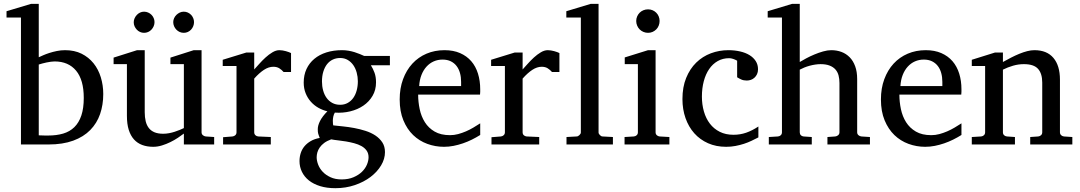

<svg xmlns="http://www.w3.org/2000/svg" viewBox="-20 -757 5659 1006"><path d="M521 -264.2Q521 -207.5 504.4 -159.4Q487.8 -111.3 452.9 -75.7Q418 -40 363.5 -20Q309.1 0 233.9 0H89.8V-665H14.2V-698.2L143.1 -736.8H183.1V-457Q191.9 -460.9 206.1 -467.3Q220.2 -473.6 238.5 -479.5Q256.8 -485.4 277.8 -489.7Q298.8 -494.1 320.8 -494.1Q370.1 -494.1 407.5 -475.6Q444.8 -457 470.2 -425.3Q495.6 -393.6 508.3 -351.8Q521 -310.1 521 -264.2ZM418.9 -244.1Q418.9 -338.4 378.7 -386.7Q338.4 -435.1 266.1 -435.1Q257.8 -435.1 246.6 -433.6Q235.4 -432.1 223.9 -429.7Q212.4 -427.2 201.4 -424.3Q190.4 -421.4 183.1 -418.9V-47.9Q191.4 -47.4 200.2 -47.4Q207.5 -46.9 215.8 -46.9H231.9Q276.4 -46.9 311 -57.1Q345.7 -67.4 369.6 -90.8Q393.6 -114.3 406.2 -151.9Q418.9 -189.5 418.9 -244.1Z M943.4 0V-57.1Q930.7 -47.4 912.4 -35.2Q894 -22.9 872.8 -12.5Q851.6 -2 828.4 5.1Q805.2 12.2 783.2 12.2Q751 12.2 725.3 2.7Q699.7 -6.8 681.9 -26.6Q664.1 -46.4 654.5 -76.9Q645 -107.4 645 -149.9V-420.9H575.2V-455.1L698.2 -494.1H738.3V-168.9Q738.3 -142.6 743.4 -121.6Q748.5 -100.6 760 -85.9Q771.5 -71.3 790 -63.7Q808.6 -56.2 835 -56.2Q850.1 -56.2 865.7 -59.1Q881.3 -62 895.5 -66.7Q909.7 -71.3 922.1 -76.4Q934.6 -81.5 943.4 -85.9V-420.9H873V-455.1L995.1 -494.1H1036.1V-64Q1036.1 -54.7 1042.7 -48.8Q1049.3 -43 1058.1 -42L1102.1 -39.1V0ZM789.6 -641.1Q789.6 -629.9 785.2 -619.6Q780.8 -609.4 773.4 -601.6Q766.1 -593.8 756.1 -589.4Q746.1 -585 734.9 -585Q723.6 -585 713.9 -589.4Q704.1 -593.8 696.8 -601.6Q689.5 -609.4 685.1 -619.1Q680.7 -628.9 680.7 -640.1Q680.7 -650.9 685.1 -660.9Q689.5 -670.9 696.8 -678.7Q704.1 -686.5 713.9 -691.2Q723.6 -695.8 734.9 -695.8Q746.1 -695.8 756.1 -691.4Q766.1 -687 773.4 -679.7Q780.8 -672.4 785.2 -662.4Q789.6 -652.3 789.6 -641.1ZM996.6 -641.1Q996.6 -629.9 992.4 -619.6Q988.3 -609.4 981 -601.6Q973.6 -593.8 963.9 -589.4Q954.1 -585 942.9 -585Q931.6 -585 921.6 -589.4Q911.6 -593.8 904.1 -601.6Q896.5 -609.4 892.1 -619.6Q887.7 -629.9 887.7 -641.1Q887.7 -651.4 892.1 -661.4Q896.5 -671.4 904.3 -679Q912.1 -686.5 921.9 -691.2Q931.6 -695.8 942.9 -695.8Q954.1 -695.8 963.9 -691.4Q973.6 -687 981 -679.4Q988.3 -671.9 992.4 -661.9Q996.6 -651.9 996.6 -641.1Z M1465.8 -379.9Q1456.1 -391.1 1443.4 -399.2Q1430.7 -407.2 1412.1 -407.2Q1387.7 -407.2 1362.8 -390.9Q1337.9 -374.5 1312 -345.2V-64Q1312 -54.7 1317.9 -48.8Q1323.7 -43 1333 -42L1398.9 -39.1V0H1148.9V-38.1L1198.2 -42Q1207 -43 1213.1 -48.8Q1219.2 -54.7 1219.2 -64V-411.1H1147V-443.8L1271 -481.9H1312V-393.1Q1322.8 -404.8 1338.1 -422.1Q1353.5 -439.5 1371.1 -455.6Q1388.7 -471.7 1407.5 -482.9Q1426.3 -494.1 1443.8 -494.1Q1451.7 -494.1 1460.4 -492.7Q1469.2 -491.2 1477.5 -489Q1485.8 -486.8 1492.9 -484.1Q1500 -481.4 1504.9 -479V-379.9Z M1911.1 66.9Q1911.1 46.4 1900.9 32Q1890.6 17.6 1873.8 8.3Q1856.9 -1 1835.7 -6.6Q1814.5 -12.2 1792.7 -15.9Q1771 -19.5 1750.5 -21.7Q1730 -23.9 1715.3 -26.9Q1693.4 -19 1678.7 -8.1Q1664.1 2.9 1655.3 15.6Q1646.5 28.3 1642.8 41.5Q1639.2 54.7 1639.2 66.9Q1639.2 85 1647 105.5Q1654.8 126 1670.9 143.1Q1687 160.2 1711.7 171.6Q1736.3 183.1 1770 183.1Q1805.7 183.1 1832.3 171.6Q1858.9 160.2 1876.5 143.1Q1894 126 1902.6 105.5Q1911.1 85 1911.1 66.9ZM1855 -331.1Q1855 -354.5 1848.9 -376.7Q1842.8 -398.9 1831.1 -415.8Q1819.3 -432.6 1802 -442.9Q1784.7 -453.1 1762.2 -453.1Q1741.2 -453.1 1723.6 -444.8Q1706.1 -436.5 1693.6 -420.7Q1681.2 -404.8 1674.1 -381.8Q1667 -358.9 1667 -330.1Q1667 -305.2 1673.1 -283Q1679.2 -260.7 1691.2 -244.1Q1703.1 -227.5 1720.9 -217.8Q1738.8 -208 1762.2 -208Q1784.7 -208 1802 -217.8Q1819.3 -227.5 1831.1 -244.1Q1842.8 -260.7 1848.9 -283.2Q1855 -305.7 1855 -331.1ZM1923.3 -415Q1934.6 -397 1942.4 -375.7Q1950.2 -354.5 1950.2 -325.2Q1950.2 -285.6 1932.1 -254.9Q1914.1 -224.1 1884 -203.6Q1854 -183.1 1815.2 -173.6Q1776.4 -164.1 1734.4 -167Q1728.5 -157.2 1726.3 -146Q1724.1 -134.8 1723.9 -125Q1723.6 -115.2 1724.6 -108.2Q1725.6 -101.1 1726.1 -100.1Q1748.5 -97.7 1777.3 -94.7Q1806.2 -91.8 1836.2 -86.2Q1866.2 -80.6 1895.3 -71.3Q1924.3 -62 1946.8 -47.1Q1969.2 -32.2 1983.2 -11Q1997.1 10.3 1997.1 40Q1997.1 75.7 1976.8 109.6Q1956.5 143.6 1921.4 170.2Q1886.2 196.8 1838.9 212.9Q1791.5 229 1737.3 229Q1692.4 229 1657.5 218.3Q1622.6 207.5 1598.6 188.5Q1574.7 169.4 1562 143.3Q1549.3 117.2 1549.3 86.9Q1549.3 64.9 1555.7 45.2Q1562 25.4 1575.2 9.5Q1588.4 -6.3 1608.2 -17.8Q1627.9 -29.3 1655.3 -34.2Q1652.3 -42 1650.4 -47.1Q1648.4 -52.2 1647.2 -56.9Q1646 -61.5 1645.5 -66.7Q1645 -71.8 1645 -80.1Q1645 -99.6 1657 -123.3Q1668.9 -147 1695.3 -173.8Q1670.4 -179.7 1647.9 -192.4Q1625.5 -205.1 1608.4 -224.4Q1591.3 -243.7 1581.3 -268.8Q1571.3 -293.9 1571.3 -324.2Q1571.3 -363.8 1585.9 -395.3Q1600.6 -426.8 1627 -448.7Q1653.3 -470.7 1690.2 -482.4Q1727.1 -494.1 1772 -494.1Q1789.6 -494.1 1806.4 -491.2Q1823.2 -488.3 1838.1 -483.6Q1853 -479 1865.7 -473.6Q1878.4 -468.3 1888.2 -463.9H2022.9V-415Z M2496.1 -49.8Q2475.1 -36.6 2452.4 -25.4Q2429.7 -14.2 2405.5 -5.9Q2381.3 2.4 2356.4 7.3Q2331.5 12.2 2306.2 12.2Q2260.7 12.2 2218.8 -3.2Q2176.8 -18.6 2144.8 -49.3Q2112.8 -80.1 2093.5 -126.7Q2074.2 -173.3 2074.2 -235.8Q2074.2 -294.4 2091.8 -342Q2109.4 -389.6 2140.6 -423.6Q2171.9 -457.5 2214.8 -475.8Q2257.8 -494.1 2309.1 -494.1Q2355.5 -494.1 2390.6 -478.8Q2425.8 -463.4 2449.2 -436.3Q2472.7 -409.2 2484.4 -371.3Q2496.1 -333.5 2496.1 -289.1V-275.9Q2496.1 -268.1 2495.1 -261.2H2170.9Q2170.9 -223.1 2179 -185.1Q2187 -147 2206.1 -116.7Q2225.1 -86.4 2257.3 -67.6Q2289.6 -48.8 2337.9 -48.8Q2359.4 -48.8 2380.4 -54.4Q2401.4 -60.1 2421.6 -68.8Q2441.9 -77.6 2460.4 -88.6Q2479 -99.6 2496.1 -110.8ZM2396 -328.1Q2396 -353 2390.1 -374.3Q2384.3 -395.5 2372.3 -411.1Q2360.4 -426.8 2342 -435.8Q2323.7 -444.8 2298.8 -444.8Q2273.9 -444.8 2252.4 -435.3Q2231 -425.8 2214.6 -407.7Q2198.2 -389.6 2188.2 -364Q2178.2 -338.4 2176.3 -306.2H2396Z M2872.1 -379.9Q2862.3 -391.1 2849.6 -399.2Q2836.9 -407.2 2818.4 -407.2Q2793.9 -407.2 2769 -390.9Q2744.1 -374.5 2718.3 -345.2V-64Q2718.3 -54.7 2724.1 -48.8Q2730 -43 2739.3 -42L2805.2 -39.1V0H2555.2V-38.1L2604.5 -42Q2613.3 -43 2619.4 -48.8Q2625.5 -54.7 2625.5 -64V-411.1H2553.2V-443.8L2677.2 -481.9H2718.3V-393.1Q2729 -404.8 2744.4 -422.1Q2759.8 -439.5 2777.3 -455.6Q2794.9 -471.7 2813.7 -482.9Q2832.5 -494.1 2850.1 -494.1Q2857.9 -494.1 2866.7 -492.7Q2875.5 -491.2 2883.8 -489Q2892.1 -486.8 2899.2 -484.1Q2906.2 -481.4 2911.1 -479V-379.9Z M2948.2 0V-39.1L3001.5 -42Q3008.3 -42 3015.9 -49.1Q3023.4 -56.2 3023.4 -63V-665H2947.3V-698.2L3075.2 -736.8H3116.2V-63Q3116.2 -56.2 3123.3 -49.1Q3130.4 -42 3137.2 -42L3191.4 -39.1V0Z M3252.4 0V-39.1L3301.3 -42Q3310.5 -43 3316.4 -48.8Q3322.3 -54.7 3322.3 -64V-420.9H3253.4V-456.1L3375.5 -494.1H3415V-64Q3415 -54.7 3421.1 -48.8Q3427.2 -43 3436 -42L3487.3 -39.1V0ZM3436 -647Q3436 -634.3 3431.4 -622.8Q3426.8 -611.3 3418.5 -603Q3410.2 -594.7 3399.2 -589.8Q3388.2 -585 3375.5 -585Q3362.8 -585 3351.3 -589.8Q3339.8 -594.7 3331.5 -603Q3323.2 -611.3 3318.4 -622.8Q3313.5 -634.3 3313.5 -647Q3313.5 -659.7 3318.4 -670.9Q3323.2 -682.1 3331.5 -690.4Q3339.8 -698.7 3351.3 -703.4Q3362.8 -708 3375.5 -708Q3388.2 -708 3399.2 -703.4Q3410.2 -698.7 3418.5 -690.4Q3426.8 -682.1 3431.4 -670.9Q3436 -659.7 3436 -647Z M3953.6 -37.1Q3936.5 -28.3 3917.7 -19.3Q3898.9 -10.3 3877.7 -3.4Q3856.4 3.4 3833.3 7.8Q3810.1 12.2 3784.7 12.2Q3731.9 12.2 3689.7 -6.6Q3647.5 -25.4 3617.7 -58.8Q3587.9 -92.3 3571.8 -138.2Q3555.7 -184.1 3555.7 -237.8Q3555.7 -300.8 3575.2 -348.6Q3594.7 -396.5 3627.9 -429Q3661.1 -461.4 3704.8 -477.8Q3748.5 -494.1 3796.4 -494.1Q3829.1 -494.1 3857.7 -487.5Q3886.2 -481 3907 -468.3Q3927.7 -455.6 3939.7 -437Q3951.7 -418.5 3951.7 -394Q3951.7 -379.4 3946.5 -368.4Q3941.4 -357.4 3933.1 -349.9Q3924.8 -342.3 3914.3 -338.6Q3903.8 -335 3892.6 -335Q3876 -335 3863.8 -340.6Q3851.6 -346.2 3842.3 -352.1V-439Q3832 -444.8 3821 -448.5Q3810.1 -452.1 3800.3 -452.1Q3767.1 -452.1 3740.5 -437Q3713.9 -421.9 3695.6 -395Q3677.2 -368.2 3667.5 -331.3Q3657.7 -294.4 3657.7 -251Q3657.7 -209.5 3668.2 -172.9Q3678.7 -136.2 3699.5 -109.1Q3720.2 -82 3751.2 -66.4Q3782.2 -50.8 3823.2 -50.8Q3858.4 -50.8 3889.9 -61.8Q3921.4 -72.8 3953.6 -94.2Z M4315.4 0V-39.1L4356.4 -42Q4365.2 -43 4371.8 -48.8Q4378.4 -54.7 4378.4 -64V-321.8Q4378.4 -343.3 4373.8 -361.3Q4369.1 -379.4 4357.7 -392.6Q4346.2 -405.8 4327.1 -413.3Q4308.1 -420.9 4279.3 -420.9Q4266.1 -420.9 4251.5 -418.7Q4236.8 -416.5 4222.4 -412.6Q4208 -408.7 4194.6 -403.3Q4181.2 -397.9 4170.4 -392.1V-64Q4170.4 -54.7 4175.8 -48.8Q4181.2 -43 4190.4 -42L4233.4 -39.1V0H4008.3V-39.1L4056.2 -42Q4065.4 -43 4071.3 -48.8Q4077.1 -54.7 4077.1 -64V-665H4002.4V-698.2L4130.4 -736.8H4170.4V-432.1Q4184.1 -440.4 4204.1 -451.2Q4224.1 -461.9 4246.8 -471.4Q4269.5 -481 4292.7 -487.5Q4315.9 -494.1 4335.4 -494.1Q4364.3 -494.1 4388.9 -484.9Q4413.6 -475.6 4431.9 -457Q4450.2 -438.5 4460.7 -409.9Q4471.2 -381.3 4471.2 -342.8V-64Q4471.2 -54.7 4477.8 -48.8Q4484.4 -43 4493.2 -42L4538.1 -39.1V0Z M5017.6 -49.8Q4996.6 -36.6 4973.9 -25.4Q4951.2 -14.2 4927 -5.9Q4902.8 2.4 4877.9 7.3Q4853 12.2 4827.6 12.2Q4782.2 12.2 4740.2 -3.2Q4698.2 -18.6 4666.3 -49.3Q4634.3 -80.1 4615 -126.7Q4595.7 -173.3 4595.7 -235.8Q4595.7 -294.4 4613.3 -342Q4630.9 -389.6 4662.1 -423.6Q4693.4 -457.5 4736.3 -475.8Q4779.3 -494.1 4830.6 -494.1Q4877 -494.1 4912.1 -478.8Q4947.3 -463.4 4970.7 -436.3Q4994.1 -409.2 5005.9 -371.3Q5017.6 -333.5 5017.6 -289.1V-275.9Q5017.6 -268.1 5016.6 -261.2H4692.4Q4692.4 -223.1 4700.4 -185.1Q4708.5 -147 4727.5 -116.7Q4746.6 -86.4 4778.8 -67.6Q4811 -48.8 4859.4 -48.8Q4880.9 -48.8 4901.9 -54.4Q4922.9 -60.1 4943.1 -68.8Q4963.4 -77.6 4981.9 -88.6Q5000.5 -99.6 5017.6 -110.8ZM4917.5 -328.1Q4917.5 -353 4911.6 -374.3Q4905.8 -395.5 4893.8 -411.1Q4881.8 -426.8 4863.5 -435.8Q4845.2 -444.8 4820.3 -444.8Q4795.4 -444.8 4773.9 -435.3Q4752.4 -425.8 4736.1 -407.7Q4719.7 -389.6 4709.7 -364Q4699.7 -338.4 4697.8 -306.2H4917.5Z M5377.9 0V-39.1L5419.9 -42Q5428.7 -43 5434.8 -48.8Q5440.9 -54.7 5440.9 -64V-324.2Q5440.9 -371.6 5418.9 -396.2Q5397 -420.9 5344.7 -420.9Q5315.9 -420.9 5288.1 -412.8Q5260.3 -404.8 5234.9 -392.1V-64Q5234.9 -54.7 5240.7 -48.8Q5246.6 -43 5255.9 -42L5297.9 -39.1V0H5071.8V-39.1L5120.6 -42Q5129.9 -43 5135.7 -48.8Q5141.6 -54.7 5141.6 -64V-411.1H5071.8V-443.8L5193.8 -481.9H5234.9V-432.1Q5255.9 -443.8 5277.6 -455.1Q5299.3 -466.3 5320.8 -475.1Q5342.3 -483.9 5362.3 -489Q5382.3 -494.1 5399.9 -494.1Q5465.3 -494.1 5499.5 -453.6Q5533.7 -413.1 5533.7 -339.8V-64Q5533.7 -54.7 5539.8 -48.8Q5545.9 -43 5554.7 -42L5598.6 -39.1V0Z"/></svg>

Font: Charis SIL Afr
Style: Regular
Weight: 400
Foundry: SIL International
Version: Version 5.000